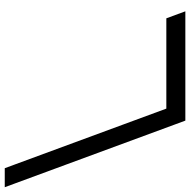

<svg xmlns="http://www.w3.org/2000/svg" viewBox="-209 -764 800 808"><g transform="rotate(-90 191.0 -360.0)"><path d="M-178.1 -700 -192.9 -740H-112.9L-98.1 -700L137.9 -60H477.9H517.9L547.4 20H507.4H127.4H87.4L72.6 -20Z"/></g></svg>

Font: Nordica Plus
Style: NordicaClassicLightOpObl
Weight: 300
Version: Version 1.01